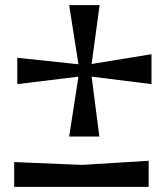

<svg xmlns="http://www.w3.org/2000/svg" viewBox="-20 -724 645 744"><path d="M35 0H556V-101L298 -85L35 -96ZM248 -195H365L335 -427L567 -398V-514L335 -476L366 -704H248L284 -475L47 -500V-398L284 -427Z"/></svg>

Font: Sinistre
Style: Bold
Weight: 700
Designer: Jules Durand
Foundry: Collletttivo
Version: Version 69.420;Glyphs 3.2 (3217)